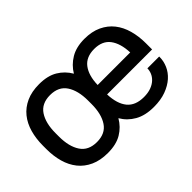

<svg xmlns="http://www.w3.org/2000/svg" viewBox="-91 -811 1092 1092"><g transform="rotate(-45 455.5 -265.0)"><path d="M506 -227Q509 -149 542.5 -108.5Q576 -68 644 -68Q677 -68 701.5 -77Q726 -86 742 -101Q758 -116 765.5 -134Q773 -152 773 -170H868V-166Q868 -133 854 -101Q840 -69 812 -44Q784 -19 742 -3.5Q700 12 644 12Q575 12 528.5 -14.5Q482 -41 456 -86Q430 -41 386 -14.5Q342 12 274 12Q214 12 170 -8Q126 -28 97.5 -63.5Q69 -99 55.5 -147Q42 -195 42 -251V-279Q42 -335 55.5 -383Q69 -431 97.5 -466.5Q126 -502 170 -522Q214 -542 274 -542Q342 -542 386 -515.5Q430 -489 456 -444Q482 -488 527 -515Q572 -542 638 -542Q698 -542 741.5 -521.5Q785 -501 813 -465.5Q841 -430 854.5 -381.5Q868 -333 868 -277V-227ZM143 -251Q143 -171 174.5 -123.5Q206 -76 274 -76Q342 -76 373.5 -123.5Q405 -171 405 -251V-279Q405 -359 373.5 -406.5Q342 -454 274 -454Q206 -454 174.5 -406.5Q143 -359 143 -279ZM637 -462Q572 -462 540 -420Q508 -378 506 -303H768Q765 -378 733.5 -420Q702 -462 637 -462Z"/></g></svg>

Font: Cooper Hewitt
Style: Regular
Weight: 707
Designer: Village Type and Design LLC
Foundry: Cooper Hewitt Smithsonian Design Museum
Version: 1.000